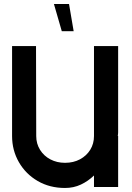

<svg xmlns="http://www.w3.org/2000/svg" viewBox="-20 -929 657 954"><path d="M447 0V-57Q418 -29 382 -12Q346 5 303 5Q227 5 167.5 -29.5Q108 -64 74 -123Q40 -182 40 -253V-700H159L160 -253Q160 -215 179 -184.5Q198 -154 230.5 -137Q263 -120 303 -120Q345 -120 377.5 -137.5Q410 -155 428.5 -185Q447 -215 447 -253V-700H567V-272Q567 -262 565 -254H567V0ZM346 -774H287L248 -909H323Z"/></svg>

Font: Kulim Park
Style: Bold
Weight: 700
Designer: Noponies / Dale Sattler
Foundry: Noponies
Version: Version 1.000; ttfautohint (v1.8.3)